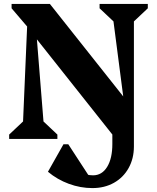

<svg xmlns="http://www.w3.org/2000/svg" viewBox="-20 -710 802 981"><path d="M452.2 251Q390.8 251 331.7 229.2Q272.6 207.4 225 167.6L304.2 27.2H329L450.4 213.6H339V116.4Q365 152.8 392.5 169.3Q420 185.8 455.4 185.8Q501 185.8 527.5 142.6Q554 99.4 554 26V-122H664.2V38Q664.2 100 637.2 148.5Q610.2 197 562.2 224Q514.2 251 452.2 251ZM573 1.2 134.8 -551.4V-690H234.8L651.8 -164.2L621.8 -123.4L559.8 -600.6L488.8 -667.6V-690H735.2V-667.6L664.2 -600.6V1.2ZM26.8 0V-22.4L97.8 -89.4L118.6 -574.6L39.2 -667.6V-690H154L202.2 -89.4L273.2 -22.4V0Z"/></svg>

Font: Platypi Light
Style: Regular
Weight: 300
Designer: David Sargent
Foundry: Bolt Cutter Type
Version: Version 1.200